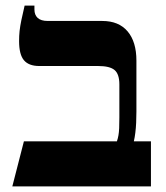

<svg xmlns="http://www.w3.org/2000/svg" viewBox="-20 -667 595 687"><path d="M24.1 0 65.5 -161.2H398.3Q402 -172 403.8 -182.7Q405.7 -193.5 406.4 -208.3Q407.1 -223.2 407.1 -246.7V-364.9Q407.1 -402 389.9 -416.4Q372.8 -430.8 331.1 -430.8H120.5Q83.1 -430.8 65.7 -451.4Q48.3 -471.9 48.3 -520.2Q48.3 -539.3 50.1 -556.3Q52 -573.3 56.4 -594.8Q60.7 -616.2 68.1 -647H103.2V-633Q103.2 -613.6 114.9 -602.8Q126.7 -592 151 -592H345.9Q405 -592 436.6 -554.7Q468.1 -517.5 468.1 -449.9V-268.1Q468.1 -246.7 467.2 -227.6Q466.3 -208.6 464.2 -192Q462.2 -175.5 458.9 -161.2H520.1V0Z"/></svg>

Font: Noto Serif Hebrew
Style: Regular
Weight: 400
Designer: Monotype Design Team
Foundry: Monotype Imaging Inc.
Version: Version 2.003